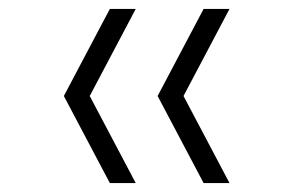

<svg xmlns="http://www.w3.org/2000/svg" viewBox="-20 -540 657 430"><path d="M494 -130 391 -325 494 -520H436L333 -325L436 -130ZM123 -325 226 -130H284L181 -325L284 -520H226Z"/></svg>

Font: Grotesk 01 Extrafine
Style: Bold
Weight: 400
Designer: Frank Adebiaye, contributions by Jérémy Landes, Ariel Martín Pérez
Foundry: Velvetyne Type Foundry
Version: Version 3.000;Glyphs 3.1.2 (3150)